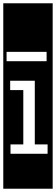

<svg xmlns="http://www.w3.org/2000/svg" viewBox="-32 -937 341 1170"><path d="M-12 213V-917H289V213ZM8 -564H252V-621H8ZM32 0H258V-57H180V-445H30V-388H110V-57H32Z"/></svg>

Font: Zilla Slab Highlight Regular
Style: Regular
Weight: 400
Designer: Typotheque Type Foundry
Foundry: Typotheque type foundry
Version: Version 1.1; 2017; ttfautohint (v1.6)